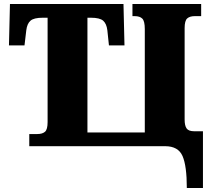

<svg xmlns="http://www.w3.org/2000/svg" viewBox="-20 -734 1069 964"><path d="M918 210Q918 99 896.5 49.5Q875 0 809 0H127V-61H167Q193 -61 206 -72.5Q219 -84 219 -121V-645H195Q150 -645 133 -630Q116 -615 112 -582L103 -506H25L30 -714H600L605 -506H527L519 -582Q515 -615 498 -630Q481 -645 436 -645H419V-69H707V-588Q707 -628 694.5 -640.5Q682 -653 656 -653H645V-714H990V-653H958Q933 -653 920 -641.5Q907 -630 907 -593V-134Q907 -103 917 -89Q927 -75 955 -75H999V210Z"/></svg>

Font: Noto Serif Black
Style: Regular
Weight: 900
Designer: Monotype Design Team
Foundry: Monotype Imaging Inc.
Version: Version 2.014; ttfautohint (v1.8.4.7-5d5b)